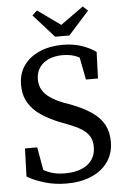

<svg xmlns="http://www.w3.org/2000/svg" viewBox="-59 -912 641 970"><g transform="rotate(-5 261.5 -427.0)"><path d="M239 15Q180 15 127 -1Q74 -17 40 -38L45 -180H107L134 -27L69 -51V-101Q99 -80 124 -65.5Q149 -51 175.5 -44Q202 -37 237 -37Q285 -37 320 -51.5Q355 -66 373.5 -93Q392 -120 392 -157Q392 -189 379 -211Q366 -233 339 -250Q312 -267 269 -283L230 -298Q178 -319 138 -346Q98 -373 75.5 -411Q53 -449 53 -501Q53 -559 82.5 -600Q112 -641 163.5 -663Q215 -685 280 -685Q333 -685 375.5 -670.5Q418 -656 448 -634L443 -500H382L353 -650L418 -623V-571Q382 -604 349.5 -618.5Q317 -633 275 -633Q236 -633 205.5 -620Q175 -607 157.5 -582Q140 -557 140 -522Q140 -491 153.5 -468Q167 -445 192.5 -427.5Q218 -410 255 -395L294 -381Q359 -356 400 -327.5Q441 -299 460.5 -262.5Q480 -226 480 -176Q480 -117 449.5 -74Q419 -31 365 -8Q311 15 239 15ZM166 -869 325 -755H239L398 -869L423 -846L318 -729H246L141 -846Z"/></g></svg>

Font: Source Serif 4 18pt
Style: Regular
Weight: 400
Designer: Frank Grießhammer
Foundry: Adobe Systems Incorporated
Version: Version 4.004;hotconv 1.0.116;makeotfexe 2.5.65601